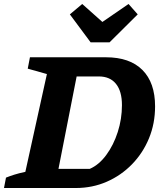

<svg xmlns="http://www.w3.org/2000/svg" viewBox="-48 -942 804 962"><path d="M483 -655Q602 -655 665.5 -591.5Q729 -528 729 -409Q729 -323 698.5 -249Q668 -175 613.5 -119Q559 -63 487 -31.5Q415 0 332 0H-28L-18 -52Q-1 -59 22.5 -66.5Q46 -74 79 -81L187 -571L91 -598L102 -655ZM402 -96Q448 -116 484.5 -165.5Q521 -215 542 -280.5Q563 -346 563 -415Q563 -485 533 -522Q503 -559 447 -559H336L245 -96ZM406 -730 302 -870 364 -922 465 -832 596 -922 642 -870 501 -730Z"/></svg>

Font: Piazzolla
Style: Bold Italic
Weight: 700
Italic angle: -11.3°
Designer: Juan Pablo del Peral
Foundry: Huerta Tipografica
Version: Version 1.330